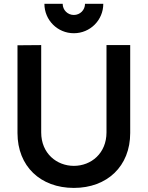

<svg xmlns="http://www.w3.org/2000/svg" viewBox="-20 -952 760 988"><path d="M360 -781C444 -781 511.5 -848.5 511.5 -932.5H417.5C417.5 -900.5 392 -875 360 -875C328 -875 302.5 -900.5 302.5 -932.5H208.5C208.5 -848.5 276 -781 360 -781ZM360 15C531.5 15 650 -96.5 650 -267.5V-720H528V-270.5C528 -163.5 449.5 -98.5 360 -98.5C272.5 -98.5 192 -162 192 -270.5V-720L70 -719V-267.5C70 -96 188.5 15 360 15Z"/></svg>

Font: Hauora
Style: Bold
Weight: 700
Designer: Wayne Shih
Foundry: WCYS
Version: Version 1.001;hotconv 1.0.109;makeotfexe 2.5.65596